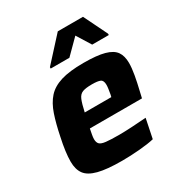

<svg xmlns="http://www.w3.org/2000/svg" viewBox="-172 -841 911 970"><g transform="rotate(-30 284.0 -356.5)"><path d="M260 8Q172 8 122 -5Q72 -18 52 -45.5Q32 -73 32 -118Q32 -145 36.5 -179Q41 -213 50 -254Q64 -323 81 -373Q98 -423 126.5 -455Q155 -487 205 -502.5Q255 -518 337 -518Q415 -518 458.5 -506Q502 -494 519.5 -469Q537 -444 537 -403Q537 -374 530 -334.5Q523 -295 513 -254L504 -215H200Q197 -200 194 -184Q191 -168 191 -158Q191 -138 200.5 -128.5Q210 -119 236.5 -116Q263 -113 314 -113Q344 -113 388 -115.5Q432 -118 471 -121L448 -9Q415 -1 362 3.5Q309 8 260 8ZM218 -298H373L376 -310Q379 -328 381 -341Q383 -354 383 -364Q383 -390 368.5 -396.5Q354 -403 320 -403Q284 -403 265.5 -396Q247 -389 237.5 -366.5Q228 -344 218 -298ZM180 -576V-584L305 -721H452L519 -584V-576H422L371 -658L289 -576Z"/></g></svg>

Font: Saira
Style: Bold Italic
Weight: 700
Italic angle: -12°
Designer: Hector Gatti with collaboration of the Omnibus-Type team
Foundry: Omnibus-Type
Version: Version 1.100; ttfautohint (v1.8.3)